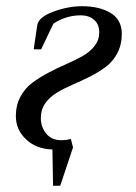

<svg xmlns="http://www.w3.org/2000/svg" viewBox="-20 -472 436 615"><path d="M30.8 -100.1Q30.8 -134.8 45.4 -162.1Q60.1 -189.5 83.7 -207Q107.4 -224.6 135.7 -239.5Q164.1 -254.4 192.6 -266.8Q221.2 -279.3 244.9 -292.7Q268.6 -306.2 283.2 -325.2Q297.9 -344.2 297.9 -368.2Q297.9 -394 281.5 -408.4Q265.1 -422.9 238.8 -422.9Q190.9 -422.9 150.9 -396L111.8 -314H87.9L99.1 -390.1Q102.5 -416.5 149.9 -434.3Q197.3 -452.1 243.2 -452.1Q298.8 -452.1 334.5 -430.4Q370.1 -408.7 370.1 -363.8Q370.1 -328.6 355.7 -301.5Q341.3 -274.4 318.6 -257.6Q295.9 -240.7 268.3 -226.8Q240.7 -212.9 212.9 -200.9Q185.1 -189 162.4 -175.3Q139.6 -161.6 125.2 -141.4Q110.8 -121.1 110.8 -94.2Q110.8 -64.9 128.2 -43.9Q145.5 -22.9 175.8 -22.9Q191.9 -22.9 207 -26.9L213.9 0L172.9 123H149.9L147.9 6.8Q96.2 5.4 63.5 -25.6Q30.8 -56.6 30.8 -100.1Z"/></svg>

Font: Dihjauti S
Style: Bold Italic
Weight: 700
Italic angle: -9°
Designer: T. Christopher White
Version: Version 3.0.0